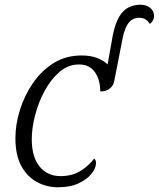

<svg xmlns="http://www.w3.org/2000/svg" viewBox="-20 -780 670 810"><path d="M225 10Q175 10 134 -13Q93 -36 69 -81.5Q45 -127 45 -197Q45 -255 64 -316Q83 -377 119 -429.5Q155 -482 206.5 -514Q258 -546 324 -546Q362 -546 389.5 -535.5Q417 -525 434 -508L456 -632Q470 -700 498 -730Q526 -760 573 -760Q598 -760 614 -746.5Q630 -733 630 -712Q630 -692 612 -679Q597 -705 568 -705Q540 -705 523 -684Q506 -663 497 -617L462 -438Q459 -420 444 -407Q429 -394 403 -394Q403 -443 380.5 -475.5Q358 -508 313 -508Q268 -508 231.5 -477Q195 -446 168.5 -397Q142 -348 128 -293.5Q114 -239 114 -193Q114 -118 147 -77.5Q180 -37 235 -37Q285 -37 320.5 -59.5Q356 -82 377 -111Q385 -106 385 -92Q385 -71 366.5 -47.5Q348 -24 312.5 -7Q277 10 225 10Z"/></svg>

Font: Noto Serif Light
Style: Italic
Weight: 300
Italic angle: -12°
Designer: Monotype Design Team
Foundry: Monotype Imaging Inc.
Version: Version 2.013